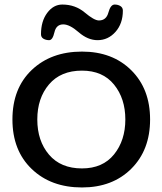

<svg xmlns="http://www.w3.org/2000/svg" viewBox="-20 -805 708 837"><path d="M34.2 0ZM337.4 -497.1Q244.6 -497.1 193.6 -437Q142.6 -377 142.6 -284.2Q142.6 -190.9 193.6 -130.9Q244.6 -70.8 337.4 -70.8Q427.7 -70.8 477.1 -131.8Q526.4 -192.9 526.4 -284.2Q526.4 -375.5 477.1 -436.3Q427.7 -497.1 337.4 -497.1ZM337.4 12.2Q202.1 12.2 118.2 -68.4Q34.2 -148.9 34.2 -284.2Q34.2 -419.9 118.4 -500Q202.6 -580.1 337.4 -580.1Q470.2 -580.1 552.2 -498.8Q634.3 -417.5 634.3 -284.2Q634.3 -150.9 552.2 -69.3Q470.2 12.2 337.4 12.2ZM158.7 -655.8Q158.7 -712.4 185.8 -748.8Q212.9 -785.2 251.5 -785.2Q308.1 -785.2 349.4 -750.5Q390.6 -715.8 411.1 -715.8Q443.4 -715.8 452.6 -750.5Q461.9 -785.2 480 -785.2Q494.1 -785.2 504.9 -778.6Q515.6 -772 515.6 -758.8Q515.6 -702.1 483.4 -666Q451.2 -629.9 405.3 -629.9Q362.8 -629.9 323.2 -664.3Q283.7 -698.7 255.9 -698.7Q225.1 -698.7 217.3 -664.3Q209.5 -629.9 194.3 -629.9Q180.2 -629.9 169.4 -636.2Q158.7 -642.6 158.7 -655.8Z"/></svg>

Font: Cutive
Style: Regular
Weight: 400
Designer: Vernon Adams
Version: Version 1.002